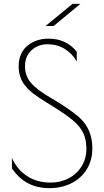

<svg xmlns="http://www.w3.org/2000/svg" viewBox="-20 -964 542 998"><path d="M42 -89V-143Q69 -83 120.5 -49Q172 -15 244 -15Q294 -15 336.5 -37Q379 -59 404 -99Q429 -139 429 -191Q429 -238 413 -272Q397 -306 360 -337.5Q323 -369 253 -412L221 -432Q177 -459 150 -480Q123 -501 103 -529Q77 -568 77 -619Q77 -687 121 -725Q165 -763 233 -763Q325 -763 379 -695V-644Q356 -686 316 -710Q276 -734 228 -734Q178 -734 144 -703Q110 -672 110 -620Q110 -569 141.5 -532.5Q173 -496 248 -453Q340 -399 391 -355Q427 -322 443.5 -282Q460 -242 460 -193Q460 -131 431 -84Q402 -37 351 -11.5Q300 14 236 14Q111 14 42 -89ZM357 -944H398L259 -829H217Z"/></svg>

Font: Poiret One
Style: Regular
Weight: 400
Designer: Denis Masharov (denis.masharov@gmail.com), Cyreal (Charset Expansion)
Foundry: Denis Masharov
Version: Version 1.101